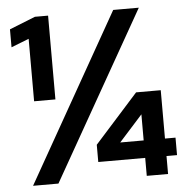

<svg xmlns="http://www.w3.org/2000/svg" viewBox="-51 -750 775 799"><g transform="rotate(-5 336.5 -350.0)"><path d="M179 -700V-350H90V-611L16 -582V-657L124 -700ZM161 0H55L451 -700H558ZM619 -350V-148H663V-75H619V0H530V-75H334V-147L516 -350ZM432 -148H530V-257Z"/></g></svg>

Font: Rosa Sans
Style: Bold
Weight: 700
Designer: Pentagram / MCKL
Foundry: Pentagram / MCKL
Version: Version 1.005;September 16, 2019;FontCreator 11.5.0.2425 64-